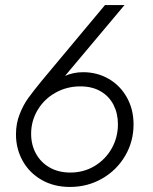

<svg xmlns="http://www.w3.org/2000/svg" viewBox="-20 -740 611 768"><path d="M43.9 -202.6Q43.9 -246.1 58.6 -283.2Q73.2 -320.3 92.8 -347.4Q112.3 -374.5 147.9 -418L399.9 -719.7H478L240.2 -436.5Q273.9 -451.2 312.5 -451.2Q368.7 -451.2 414.8 -424.6Q460.9 -397.9 487.5 -350.3Q514.2 -302.7 514.2 -242.2Q514.2 -173.8 480.5 -116.5Q446.8 -59.1 388.4 -25.6Q330.1 7.8 259.8 7.8Q195.8 7.8 146.7 -20.3Q97.7 -48.3 70.8 -96.4Q43.9 -144.5 43.9 -202.6ZM451.7 -243.2Q451.7 -286.1 434.1 -320.6Q416.5 -355 382.6 -374.8Q348.6 -394.5 301.3 -394.5Q247.1 -394.5 201.9 -369.1Q156.7 -343.8 130.6 -300Q104.5 -256.3 104.5 -204.6Q104.5 -160.6 124 -125.2Q143.6 -89.8 179 -69.8Q214.4 -49.8 261.2 -49.8Q314.9 -49.8 358.4 -75.9Q401.9 -102.1 426.8 -146.2Q451.7 -190.4 451.7 -243.2Z"/></svg>

Font: Reddit Sans Fudge Light Italic
Style: Regular
Weight: 300
Italic angle: -11.25°
Designer: Stephen Hutchings
Version: Version 1.013